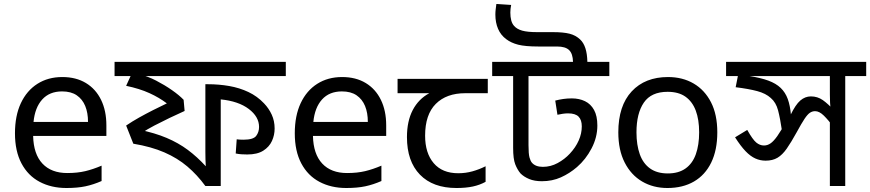

<svg xmlns="http://www.w3.org/2000/svg" viewBox="-20 -932 4360 962"><path d="M292 -546Q361 -546 410.5 -516Q460 -486 486.5 -431.5Q513 -377 513 -304V-251H146Q148 -160 192.5 -112.5Q237 -65 317 -65Q368 -65 407.5 -74.5Q447 -84 489 -102V-25Q448 -7 408 1.5Q368 10 313 10Q237 10 178.5 -21Q120 -52 87.5 -113.5Q55 -175 55 -264Q55 -352 84.5 -415Q114 -478 167.5 -512Q221 -546 292 -546ZM291 -474Q228 -474 191.5 -433.5Q155 -393 148 -321H421Q421 -367 407 -401Q393 -435 364.5 -454.5Q336 -474 291 -474Z M1412 -622V-551H694L678 -560Q720 -550 762.5 -528Q805 -506 841.5 -480.5Q878 -455 900 -432L905 -376Q869 -360 829.5 -341Q790 -322 753.5 -303Q717 -284 689 -265L678 -282Q756 -266 815 -241Q874 -216 921 -181Q968 -146 1011 -99Q1010 -116 1009.5 -134Q1009 -152 1009 -171V-510H1022Q1077 -510 1128.5 -501Q1180 -492 1224.5 -471Q1269 -450 1303 -414Q1327 -389 1341.5 -357.5Q1356 -326 1356 -288Q1356 -255 1342.5 -225.5Q1329 -196 1299 -177Q1269 -158 1219 -158Q1204 -158 1189.5 -159Q1175 -160 1161 -163L1166 -234Q1172 -233 1181 -232.5Q1190 -232 1200 -232Q1249 -232 1263.5 -251Q1278 -270 1278 -296Q1278 -347 1226.5 -386Q1175 -425 1086 -434V0H1009Q968 -56 918.5 -98Q869 -140 803.5 -168.5Q738 -197 648 -212L612 -303Q643 -324 677 -343Q711 -362 746.5 -380Q782 -398 816 -414Q778 -443 728.5 -465.5Q679 -488 612 -502L643 -570L645 -551H554V-622Z M1694 -546Q1763 -546 1812.5 -516Q1862 -486 1888.5 -431.5Q1915 -377 1915 -304V-251H1548Q1550 -160 1594.5 -112.5Q1639 -65 1719 -65Q1770 -65 1809.5 -74.5Q1849 -84 1891 -102V-25Q1850 -7 1810 1.5Q1770 10 1715 10Q1639 10 1580.5 -21Q1522 -52 1489.5 -113.5Q1457 -175 1457 -264Q1457 -352 1486.5 -415Q1516 -478 1569.5 -512Q1623 -546 1694 -546ZM1693 -474Q1630 -474 1593.5 -433.5Q1557 -393 1550 -321H1823Q1823 -367 1809 -401Q1795 -435 1766.5 -454.5Q1738 -474 1693 -474Z M2267 10Q2149 10 2084 -57Q2019 -124 2019 -245Q2019 -325 2048 -380.5Q2077 -436 2131 -465H1972V-537H2424V-465H2311Q2217 -465 2163.5 -411.5Q2110 -358 2110 -252Q2110 -165 2153 -114.5Q2196 -64 2276 -64Q2313 -64 2347 -73.5Q2381 -83 2413 -99V-21Q2384 -5 2349 2.5Q2314 10 2267 10Z M3033 -622V-551H2628V-205Q2628 -161 2633 -143Q2638 -125 2645 -117Q2663 -96 2700 -96Q2739 -96 2774 -115Q2809 -134 2835 -162Q2864 -193 2879.5 -228Q2895 -263 2895 -299Q2895 -331 2879 -347.5Q2863 -364 2826 -364Q2814 -364 2800 -362Q2786 -360 2773 -357L2762 -428Q2781 -433 2801.5 -436Q2822 -439 2845 -439Q2882 -439 2911 -425Q2940 -411 2956.5 -381Q2973 -351 2973 -303Q2973 -244 2944 -188.5Q2915 -133 2871 -95Q2834 -63 2790.5 -43.5Q2747 -24 2695 -24Q2658 -24 2631.5 -35Q2605 -46 2588 -63Q2572 -82 2561.5 -109Q2551 -136 2551 -191V-551H2446V-622ZM2851 -622Q2850 -663 2831.5 -681Q2813 -699 2771 -699H2677Q2612 -699 2576.5 -708Q2541 -717 2516 -736Q2489 -756 2475.5 -787.5Q2462 -819 2462 -859Q2462 -872 2463.5 -884.5Q2465 -897 2467 -912L2541 -907Q2539 -896 2538 -887.5Q2537 -879 2537 -869Q2537 -847 2541.5 -830Q2546 -813 2556 -802Q2570 -786 2596.5 -778.5Q2623 -771 2672 -771H2750Q2803 -771 2834 -763Q2865 -755 2887 -734Q2904 -718 2913 -690.5Q2922 -663 2923 -622Z M3574 -269Q3574 -180 3543.5 -117.5Q3513 -55 3457 -22.5Q3401 10 3324 10Q3253 10 3197.5 -22.5Q3142 -55 3110 -117.5Q3078 -180 3078 -269Q3078 -402 3145 -474Q3212 -546 3327 -546Q3400 -546 3455.5 -513.5Q3511 -481 3542.5 -419.5Q3574 -358 3574 -269ZM3169 -269Q3169 -206 3185.5 -159.5Q3202 -113 3237 -88Q3272 -63 3326 -63Q3380 -63 3415 -88Q3450 -113 3466.5 -159.5Q3483 -206 3483 -269Q3483 -333 3466 -378Q3449 -423 3414.5 -447.5Q3380 -472 3325 -472Q3243 -472 3206 -418Q3169 -364 3169 -269Z M4320 -622V-551H4215V0H4138V-353L4161 -290Q4130 -331 4107.5 -353Q4085 -375 4064 -375Q4050 -375 4038 -367Q4026 -359 4011 -336.5Q3996 -314 3971 -268Q3944 -219 3922 -187.5Q3900 -156 3875.5 -141.5Q3851 -127 3816 -127Q3789 -127 3764.5 -138Q3740 -149 3715.5 -174.5Q3691 -200 3663 -244L3724 -281Q3751 -233 3769 -218Q3787 -203 3808 -203Q3825 -203 3840.5 -213.5Q3856 -224 3874.5 -250Q3893 -276 3917 -321L3940 -354Q3966 -408 3990 -428.5Q4014 -449 4043 -449Q4076 -449 4102.5 -430.5Q4129 -412 4164 -374L4144 -373Q4140 -396 4139 -416.5Q4138 -437 4138 -458V-551H3618V-622ZM3899 -271Q3889 -339 3878.5 -379Q3868 -419 3842 -441Q3817 -464 3774 -475.5Q3731 -487 3666 -495L3681 -571L3735 -551Q3792 -542 3830 -528Q3868 -514 3891.5 -491.5Q3915 -469 3927 -436Q3939 -403 3943 -356Z"/></svg>

Font: bangla115
Style: Regular
Weight: 400
Designer: Jelle Bosma - Monotype Design Team
Foundry: Monotype Imaging Inc.
Version: Version 2.003